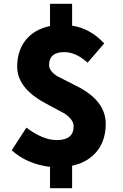

<svg xmlns="http://www.w3.org/2000/svg" viewBox="-20 -872 649 1017"><path d="M444 -540Q382 -596 321 -596Q240 -596 240 -527Q240 -495 287 -466Q279 -471 390 -414Q540 -338 540 -216Q540 -131 496 -74Q449 -13 362 6V125H245V12Q123 -3 42 -76L120 -196Q207 -130 281 -130Q370 -130 370 -203Q370 -238 323 -270Q317 -274 221 -325Q71 -405 71 -519Q71 -604 117 -661Q163 -717 245 -734V-852H362V-736Q457 -722 532 -642Z"/></svg>

Font: Source Han Sans CN Heavy
Style: Bold
Weight: 900
Designer: Ryoko NISHIZUKA (kana & ideographs); Paul D. Hunt (Latin, Greek & Cyrillic); Wenlong ZHANG (bopomofo); Sandoll Communica
Foundry: Adobe Systems Incorporated
Version: Version 1.000;PS 1;hotconv 1.0.78;makeotf.lib2.5.61930